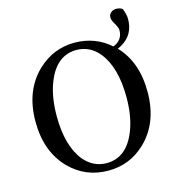

<svg xmlns="http://www.w3.org/2000/svg" viewBox="-128 -993 1033 1120"><g transform="rotate(-15 389.0 -433.0)"><path d="M389.6 -27.3Q508.8 -27.3 564.5 -162.1Q600.6 -249 600.6 -368.2Q600.6 -550.8 524.4 -644.5Q470.7 -710 389.6 -710.9Q270.5 -710.9 214.8 -575.2Q178.7 -488.3 178.7 -368.2Q178.7 -186.5 254.9 -92.8Q309.6 -28.3 389.6 -27.3ZM727.5 -807.6Q727.5 -712.9 648.4 -667Q636.7 -660.2 625 -655.3Q727.5 -548.8 727.5 -368.2Q727.5 -180.7 612.3 -71.3Q518.6 17.6 389.6 17.6Q252 17.6 157.2 -78.1Q50.8 -186.5 50.8 -368.2Q50.8 -555.7 166 -665Q260.7 -754.9 389.6 -754.9Q514.6 -753.9 603.5 -674.8Q661.1 -697.3 662.1 -755.9Q662.1 -774.4 642.6 -805.7Q629.9 -827.1 629.9 -841.8Q629.9 -867.2 655.3 -878.9Q665 -882.8 674.8 -882.8Q700.2 -881.8 712.9 -871.1Q727.5 -835 727.5 -807.6Z"/></g></svg>

Font: GenYoMin JP SemiBold
Style: Regular
Weight: 600
Version: Version 1.001;PS 1;hotconv 16.6.51;makeotf.lib2.5.65220 DEVE